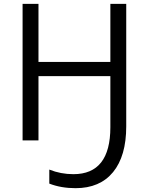

<svg xmlns="http://www.w3.org/2000/svg" viewBox="-20 -734 767 1004"><path d="M375 250Q299.3 250 237.8 226.1V152.8Q297.9 176.8 363.8 176.8Q557.1 176.8 557.1 -68.8V-335.9H181.2V0H98.1V-713.9H181.2V-410.2H557.1V-713.9H640.1V-73.2Q640.1 82 571.3 166Q502.4 250 375 250Z"/></svg>

Font: OpenSans-Regular
Style: Regular
Weight: 400
Foundry: Ascender Corporation
Version: Version 1.10